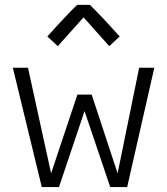

<svg xmlns="http://www.w3.org/2000/svg" viewBox="-20 -754 674 774"><path d="M316.9 -684.1 212.9 -567.9 170.9 -606.9Q246.6 -691.4 291 -734.4H342.3Q386.7 -691.4 462.4 -606.9L420.4 -567.9ZM349.6 -372.6 454.1 -55.2 541 -481H602.1L492.7 0H424.3L320.8 -306.2L217.8 0H148.4L31.7 -481H92.8L186 -55.2L292 -372.6Z"/></svg>

Font: Anaheim
Style: Regular
Weight: 400
Designer: vernon adams
Foundry: vernon adams
Version: Version 1.002; ttfautohint (v0.93.5-3d13) -l 8 -r 50 -G 200 